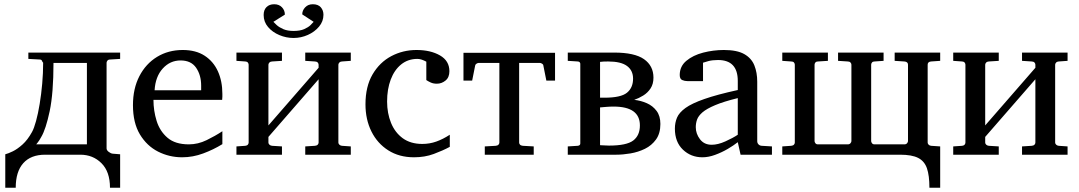

<svg xmlns="http://www.w3.org/2000/svg" viewBox="-20 -730 5090 906"><path d="M4.9 155.8V-2Q18.6 -5.4 40.3 -15.9Q62 -26.4 86.2 -48.1Q110.4 -69.8 130.9 -106.9Q140.6 -124 150.1 -158.9Q159.7 -193.8 167.2 -239.5Q174.8 -285.2 179.2 -335.4Q183.6 -385.7 183.6 -434.1Q180.2 -437 178 -443.1Q175.8 -449.2 166.5 -449.2L113.8 -452.1V-481.9H546.9V-452.1L500 -449.2Q490.7 -449.2 486.8 -443.8Q482.9 -438.5 482.9 -434.1V-29.8Q482.9 -21 492.9 -13.4Q502.9 -5.9 511.2 -4.9L546.9 -2V155.8H499Q499 80.1 458.7 40Q418.5 0 358.9 0H192.9Q125.5 0 89.8 40Q54.2 80.1 54.2 155.8ZM150.9 -48.8H390.1V-433.1H232.4Q232.4 -290.5 214.4 -205.3Q196.3 -120.1 174.8 -84Q165.5 -66.9 158.2 -57.9Q150.9 -48.8 150.9 -48.8Z M839.4 12.2Q778.8 12.2 725.8 -14.6Q672.9 -41.5 640.1 -95.9Q607.4 -150.4 607.4 -233.9Q607.4 -312 637.7 -370.6Q668 -429.2 721.2 -461.7Q774.4 -494.1 842.3 -494.1Q904.3 -494.1 945.8 -467Q987.3 -439.9 1008.3 -393.3Q1029.3 -346.7 1029.3 -287.1Q1029.3 -281.7 1029.3 -273.7Q1029.3 -265.6 1028.3 -258.8H704.1Q704.1 -208 719 -159.7Q733.9 -111.3 770.3 -80.1Q806.6 -48.8 871.1 -48.8Q914.1 -48.8 954.8 -68.6Q995.6 -88.4 1029.3 -110.8V-49.8Q987.3 -23.9 938.7 -5.9Q890.1 12.2 839.4 12.2ZM709.5 -304.2H929.2V-326.2Q929.2 -375.5 905.5 -410.2Q881.8 -444.8 832 -444.8Q782.7 -444.8 748 -406.7Q713.4 -368.7 709.5 -304.2Z M1635.3 0H1420.4V-39.1L1466.3 -42Q1475.6 -43 1479.5 -47.6Q1483.4 -52.2 1483.4 -57.1V-356L1246.6 -84V-57.1Q1246.6 -52.2 1251 -47.6Q1255.4 -43 1263.7 -42L1310.5 -39.1V0H1095.7V-39.1L1137.7 -42Q1146 -43 1149.7 -47.6Q1153.3 -52.2 1153.3 -57.1V-424.8Q1153.3 -429.7 1149.7 -434.6Q1146 -439.5 1137.7 -439.9L1095.7 -442.9V-481.9H1310.5V-442.9L1263.7 -439.9Q1255.4 -439.5 1251 -434.6Q1246.6 -429.7 1246.6 -424.8V-138.2L1483.4 -410.2V-424.8Q1483.4 -429.7 1479.5 -434.6Q1475.6 -439.5 1466.3 -439.9L1420.4 -442.9V-481.9H1635.3V-442.9L1593.3 -439.9Q1585.4 -439.5 1581.1 -434.6Q1576.7 -429.7 1576.7 -424.8V-57.1Q1576.7 -52.2 1581.1 -47.6Q1585.4 -43 1593.3 -42L1635.3 -39.1ZM1506.3 -660.2Q1506.3 -629.4 1485.6 -604.5Q1464.8 -579.6 1432.6 -565.2Q1400.4 -550.8 1365.2 -550.8Q1330.6 -550.8 1298.1 -564.5Q1265.6 -578.1 1244.9 -602.5Q1224.1 -627 1224.1 -659.2Q1224.1 -683.1 1237.5 -696.5Q1251 -710 1273.9 -710Q1296.9 -710 1310.5 -695.6Q1324.2 -681.2 1324.2 -661.1L1270 -627Q1274.9 -621.6 1286.1 -611.3Q1297.4 -601.1 1316.9 -592.5Q1336.4 -584 1365.2 -584Q1396 -584 1415.3 -592.5Q1434.6 -601.1 1445.1 -611.3Q1455.6 -621.6 1460 -627L1406.2 -662.1Q1406.2 -680.7 1419.9 -695.3Q1433.6 -710 1456.1 -710Q1481 -710 1493.7 -695.6Q1506.3 -681.2 1506.3 -660.2Z M2102.5 -37.1Q2068.8 -19 2026.6 -3.4Q1984.4 12.2 1933.6 12.2Q1863.8 12.2 1812.3 -20.5Q1760.7 -53.2 1732.7 -109.6Q1704.6 -166 1704.6 -237.8Q1704.6 -321.8 1738 -378.9Q1771.5 -436 1826.4 -465.1Q1881.3 -494.1 1945.3 -494.1Q2011.7 -494.1 2056.2 -468.5Q2100.6 -442.9 2100.6 -394Q2100.6 -364.7 2082.3 -349.9Q2064 -335 2041.5 -335Q2024.9 -335 2012.7 -340.6Q2000.5 -346.2 1991.7 -352.1V-439Q1981 -444.8 1970.2 -448.5Q1959.5 -452.1 1949.7 -452.1Q1905.3 -452.1 1873 -426Q1840.8 -399.9 1823.7 -354.5Q1806.6 -309.1 1806.6 -251Q1806.6 -195.8 1825.2 -150.1Q1843.8 -104.5 1880.6 -77.6Q1917.5 -50.8 1972.7 -50.8Q2007.3 -50.8 2038.8 -62Q2070.3 -73.2 2102.5 -94.2Z M2599.1 -481V-349.6H2558.1L2543.9 -420.9Q2543.5 -426.3 2537.6 -429.7Q2531.7 -433.1 2527.3 -433.1H2238.8Q2234.4 -433.1 2228.8 -429.7Q2223.1 -426.3 2222.2 -420.9L2208 -349.6H2167V-481ZM2429.7 -454.1V-57.1Q2429.7 -52.2 2433.6 -47.6Q2437.5 -43 2446.8 -42L2498.5 -39.1V0H2267.6V-39.1L2319.3 -42Q2328.6 -43 2332.5 -47.6Q2336.4 -52.2 2336.4 -57.1V-454.1Z M3096.2 -145Q3096.2 -100.6 3075.7 -72Q3055.2 -43.5 3023.2 -27.8Q2991.2 -12.2 2955.3 -6.1Q2919.4 0 2888.2 0H2659.2V-39.1L2706.5 -42Q2718.3 -43.5 2718.3 -53.2V-429.2Q2718.3 -432.1 2715.8 -435.8Q2713.4 -439.5 2706.5 -439.9L2659.2 -442.9V-481.9H2878.4Q2974.6 -481.9 3019 -450.7Q3063.5 -419.4 3063.5 -363.8Q3063.5 -333.5 3049.8 -312.7Q3036.1 -292 3015.1 -279.1Q2994.1 -266.1 2972.7 -258.8Q3004.4 -255.4 3032.5 -242.9Q3060.5 -230.5 3078.4 -206.5Q3096.2 -182.6 3096.2 -145ZM2967.3 -358.9Q2967.3 -397.5 2938.7 -418.7Q2910.2 -439.9 2849.6 -439.9Q2838.9 -439.9 2828.6 -439.5Q2818.4 -439 2811.5 -438V-269Q2816.9 -269 2822.5 -269Q2828.1 -269 2832.5 -269Q2909.7 -269 2938.5 -292.5Q2967.3 -315.9 2967.3 -358.9ZM2999.5 -138.2Q2999.5 -227.1 2875.5 -227.1Q2858.9 -227.1 2840.1 -225.6Q2821.3 -224.1 2811.5 -223.1V-44.9Q2818.8 -44.9 2831.5 -43.9Q2844.2 -43 2853.5 -43Q2936.5 -43 2968 -66.9Q2999.5 -90.8 2999.5 -138.2Z M3622.6 0H3474.6L3461.4 -59.1Q3442.4 -43.9 3414.1 -27.3Q3385.7 -10.7 3354.5 0.7Q3323.2 12.2 3294.4 12.2Q3240.2 12.2 3202.4 -23.9Q3164.6 -60.1 3164.6 -123Q3164.6 -150.9 3174.6 -174.8Q3184.6 -198.7 3214.6 -220.5Q3244.6 -242.2 3304 -262.9Q3363.3 -283.7 3461.4 -305.2Q3461.4 -308.6 3461.4 -322Q3461.4 -335.4 3461.4 -348.1Q3461.4 -446.8 3368.2 -446.8Q3342.3 -446.8 3323.5 -441.9Q3304.7 -437 3297.4 -434.1V-347.2H3224.6Q3210.9 -347.2 3199.2 -352.3Q3187.5 -357.4 3187.5 -376Q3187.5 -417 3218.8 -443.1Q3250 -469.2 3298.1 -481.7Q3346.2 -494.1 3395.5 -494.1Q3457.5 -494.1 3491.7 -474.9Q3525.9 -455.6 3539.6 -421.6Q3553.2 -387.7 3553.2 -344.2V-64Q3553.2 -54.7 3559.3 -48.6Q3565.4 -42.5 3574.2 -42L3622.6 -39.1ZM3461.4 -94.2V-267.1Q3394 -250.5 3354.2 -233.6Q3314.5 -216.8 3294.9 -200Q3275.4 -183.1 3269.3 -165.8Q3263.2 -148.4 3263.2 -129.9Q3263.2 -99.1 3283 -73Q3302.7 -46.9 3338.4 -46.9Q3367.7 -46.9 3403.3 -63Q3439 -79.1 3461.4 -94.2Z M4416.5 155.8H4365.7Q4365.7 98.1 4354 64.2Q4342.3 30.3 4312.5 15.1Q4282.7 0 4227.5 0H3671.4V-39.1L3713.4 -42Q3722.7 -43 3726.6 -47.6Q3730.5 -52.2 3730.5 -57.1V-424.8Q3730.5 -430.2 3726.6 -435.1Q3722.7 -439.9 3713.4 -439.9L3671.4 -442.9V-481.9H3886.7V-442.9L3839.4 -439.9Q3831.5 -439.9 3827.6 -435.1Q3823.7 -430.2 3823.7 -424.8V-64Q3823.7 -59.6 3827.6 -54.2Q3831.5 -48.8 3839.4 -48.8H3980.5Q3988.8 -48.8 3993.2 -54.2Q3997.6 -59.6 3997.6 -64V-424.8Q3997.6 -430.2 3993.2 -435.1Q3988.8 -439.9 3980.5 -439.9L3934.6 -442.9V-481.9H4149.4V-442.9L4106.4 -439.9Q4098.6 -439.9 4094.7 -435.1Q4090.8 -430.2 4090.8 -424.8V-64Q4090.8 -59.6 4094.7 -54.2Q4098.6 -48.8 4106.4 -48.8H4247.6Q4255.9 -48.8 4260.3 -54.2Q4264.6 -59.6 4264.6 -64V-424.8Q4264.6 -438.5 4247.6 -439.9L4201.7 -442.9V-481.9H4416.5V-442.9L4373.5 -439.9Q4357.4 -438.5 4357.4 -424.8V-57.1Q4357.4 -52.2 4361.6 -47.6Q4365.7 -43 4373.5 -42L4416.5 -39.1Z M5017.6 0H4802.7V-39.1L4848.6 -42Q4857.9 -43 4861.8 -47.6Q4865.7 -52.2 4865.7 -57.1V-356L4628.9 -84V-57.1Q4628.9 -52.2 4633.3 -47.6Q4637.7 -43 4646 -42L4692.9 -39.1V0H4478V-39.1L4520 -42Q4528.3 -43 4532 -47.6Q4535.6 -52.2 4535.6 -57.1V-424.8Q4535.6 -429.7 4532 -434.6Q4528.3 -439.5 4520 -439.9L4478 -442.9V-481.9H4692.9V-442.9L4646 -439.9Q4637.7 -439.5 4633.3 -434.6Q4628.9 -429.7 4628.9 -424.8V-138.2L4865.7 -410.2V-424.8Q4865.7 -429.7 4861.8 -434.6Q4857.9 -439.5 4848.6 -439.9L4802.7 -442.9V-481.9H5017.6V-442.9L4975.6 -439.9Q4967.8 -439.5 4963.4 -434.6Q4959 -429.7 4959 -424.8V-57.1Q4959 -52.2 4963.4 -47.6Q4967.8 -43 4975.6 -42L5017.6 -39.1Z"/></svg>

Font: Charis
Style: Regular
Weight: 400
Designer: Walt Agee, Miriam Martin, Annie Olsen, Victor Gaultney, Lorna Priest, Alan Ward, Bob Hallissy, Martin Hosken, Sharon Cor
Foundry: SIL Global
Version: Version 7.000